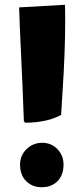

<svg xmlns="http://www.w3.org/2000/svg" viewBox="-20 -742 353 804"><path d="M80 -234Q77 -332 63 -629L60 -711L252 -722Q253 -698 253 -652Q253 -528 242 -359Q237 -283 236 -261Q179 -229 86 -228ZM64 -53Q64 -91 91 -117.5Q118 -144 157 -144Q195 -144 220.5 -117.5Q246 -91 246 -53Q246 -9 221 16.5Q196 42 155 42Q115 42 89.5 16.5Q64 -9 64 -53Z"/></svg>

Font: Lalezar
Style: Regular
Weight: 400
Designer: Borna Izadpanah
Foundry: Borna Izadpanah
Version: Version 1.003;November 28, 2018;FontCreator 11.5.0.2421 64-b